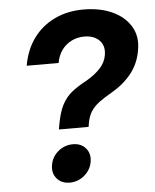

<svg xmlns="http://www.w3.org/2000/svg" viewBox="-53 -783 674 837"><g transform="rotate(-5 284.0 -364.5)"><path d="M191.4 -226.1 194.8 -246.1Q204.6 -300.8 221.4 -333Q238.3 -365.2 264.6 -386.2Q291 -407.2 329.1 -427.2Q367.7 -449.7 391.1 -475.3Q414.6 -501 419.4 -532.7Q423.8 -559.6 414.6 -578.9Q405.3 -598.1 385.3 -609.1Q365.2 -620.1 336.4 -620.1Q307.1 -620.1 281.5 -607.7Q255.9 -595.2 238.5 -571.8Q221.2 -548.3 215.3 -515.1H75.7Q87.9 -585 124.3 -634.5Q160.6 -684.1 216.8 -710.9Q272.9 -737.8 343.3 -737.8Q414.6 -737.8 468 -713.6Q521.5 -689.5 548.6 -645.3Q575.7 -601.1 565.4 -542Q556.2 -483.9 522.2 -440.7Q488.3 -397.5 434.1 -366.2Q401.4 -347.7 378.7 -330.8Q356 -314 342.5 -293.2Q329.1 -272.5 323.7 -240.7L321.3 -226.1ZM218.8 8.8Q182.6 8.8 162.4 -14.9Q142.1 -38.6 147.9 -73.7Q153.3 -109.4 181.6 -133.1Q210 -156.7 246.1 -156.7Q282.2 -156.7 302.5 -133.1Q322.8 -109.4 316.9 -73.7Q311 -38.6 283 -14.9Q254.9 8.8 218.8 8.8Z"/></g></svg>

Font: Inter 24pt
Style: Bold Italic
Weight: 700
Italic angle: -9.3988°
Version: Version 4.001;git-66647c0bb